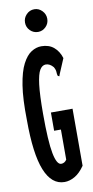

<svg xmlns="http://www.w3.org/2000/svg" viewBox="-92 -844 434 892"><g transform="rotate(-10 125.0 -397.5)"><path d="M138 10Q77 10 46 -67Q15 -144 15 -304Q13 -403 23 -466.5Q33 -530 51.5 -565.5Q70 -601 93 -615.5Q116 -630 140 -630Q176 -630 199 -610.5Q222 -591 232 -558L202 -487L199 -478L192 -481Q189 -489 189 -499.5Q189 -510 181 -524Q165 -543 146 -543Q129 -543 117.5 -524Q106 -505 100 -456.5Q94 -408 94 -319Q94 -189 105 -132.5Q116 -76 137 -76Q153 -76 163 -91V-233H131V-319H233V-50Q211 -18 186.5 -4Q162 10 138 10ZM138 -698Q116 -698 100.5 -713.5Q85 -729 85 -751Q85 -773 100.5 -789Q116 -805 138 -805Q159 -805 174.5 -789Q190 -773 190 -751Q190 -729 174.5 -713.5Q159 -698 138 -698Z"/></g></svg>

Font: Inconsolata UltraCondensed ExtraBold
Style: Regular
Weight: 800
Width: 1
Monospace: yes
Designer: Raph Levien, Cyreal, Brenton Simpson
Foundry: Raph Levien, Cyreal, Google
Version: Version 3.001; ttfautohint (v1.8.2.53-6de2)